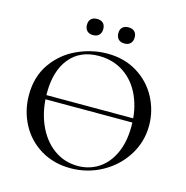

<svg xmlns="http://www.w3.org/2000/svg" viewBox="-117 -912 1000 1034"><g transform="rotate(15 383.0 -395.0)"><path d="M100 -335H664V-312H100ZM49 -312Q49 -415 101 -488.5Q153 -562 234.5 -599Q316 -636 401 -636Q496 -636 568 -591.5Q640 -547 678.5 -474Q717 -401 717 -319Q717 -228 669 -152Q621 -76 540.5 -32Q460 12 366 12Q273 12 200.5 -31.5Q128 -75 88.5 -149.5Q49 -224 49 -312ZM626 -291Q626 -384 593.5 -457Q561 -530 500.5 -571Q440 -612 360 -612Q256 -612 198 -541.5Q140 -471 140 -347Q140 -252 173 -175Q206 -98 265.5 -54Q325 -10 401 -10Q465 -10 516 -43Q567 -76 596.5 -139.5Q626 -203 626 -291ZM253 -758Q253 -779 265 -790.5Q277 -802 299 -802Q320 -802 332 -790.5Q344 -779 344 -758Q344 -736 332 -724Q320 -712 299 -712Q277 -712 265 -724Q253 -736 253 -758ZM428 -758Q428 -779 440 -790.5Q452 -802 474 -802Q495 -802 507 -790.5Q519 -779 519 -758Q519 -736 507 -724Q495 -712 474 -712Q452 -712 440 -724Q428 -736 428 -758Z"/></g></svg>

Font: Cormorant Garamond Medium
Style: Regular
Weight: 500
Designer: Christian Thalmann (Catharsis Fonts)
Foundry: Catharsis Fonts
Version: Version 4.000